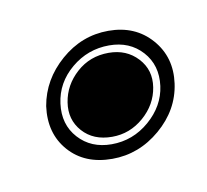

<svg xmlns="http://www.w3.org/2000/svg" viewBox="-34 -413 229 212"><g transform="rotate(-10 80.5 -307.0)"><path d="M78 -237Q47 -237 29.5 -257Q12 -277 16 -307Q21 -336 44.5 -356.5Q68 -377 98 -377Q128 -377 146 -356.5Q164 -336 160 -307Q156 -278 132 -257.5Q108 -237 78 -237ZM80 -253Q104 -253 122.5 -269Q141 -285 144 -307Q147 -330 133 -345.5Q119 -361 96 -361Q72 -361 53.5 -345.5Q35 -330 32 -307Q29 -284 43 -268.5Q57 -253 80 -253ZM82 -261Q61 -261 49 -274.5Q37 -288 40 -307Q43 -326 58 -339.5Q73 -353 94 -353Q114 -353 126.5 -339.5Q139 -326 136 -307Q133 -288 117.5 -274.5Q102 -261 82 -261Z"/></g></svg>

Font: Alumni Sans Collegiate One
Style: Italic
Weight: 400
Italic angle: -8°
Designer: Robert E. Leuschke
Foundry: Robert E. Leuschke
Version: Version 1.100